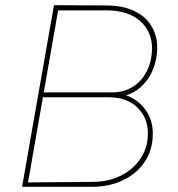

<svg xmlns="http://www.w3.org/2000/svg" viewBox="-20 -720 687 740"><path d="M188 -700 389 -699Q452 -699 496.5 -678Q541 -657 563.5 -620Q586 -583 586 -535Q586 -492 569 -451Q552 -410 519.5 -382Q487 -354 443 -348L441 -360Q500 -347 534.5 -305Q569 -263 569 -205Q569 -144 538.5 -97.5Q508 -51 454.5 -25.5Q401 0 335 0H65ZM550 -206Q550 -266 509.5 -305.5Q469 -345 400 -345H136L139 -364H413Q460 -364 495 -387.5Q530 -411 548 -450Q566 -489 566 -533Q566 -599 519.5 -639.5Q473 -680 390 -680H204L88 -17L337 -19Q397 -19 445.5 -43Q494 -67 522 -109.5Q550 -152 550 -206Z"/></svg>

Font: Fixel Italic Variable Display Thin
Style: Italic
Weight: 100
Italic angle: -10°
Designer: AlfaBravo + MacPaw
Foundry: Kyrylo Tkachov, Marchela Mozhyna, Serhii Makarenko, Maria Weinstein, Zakhar Kryvoshyya
Version: Version 1.210;Glyphs 3.2 (3217)